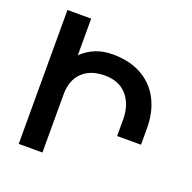

<svg xmlns="http://www.w3.org/2000/svg" viewBox="-132 -889 1018 1020"><g transform="rotate(20 376.5 -378.5)"><path d="M691 -310V-218H556V-310Q556 -395 511.5 -446.5Q467 -498 386 -498Q305 -498 259 -453.5Q213 -409 213 -328V0H79V-757H213V-550Q284 -618 386 -618Q483 -618 551.5 -579.5Q620 -541 655.5 -471.5Q691 -402 691 -310Z"/></g></svg>

Font: Montserrat arm2 Medium
Style: Regular
Weight: 500
Designer: Julieta Ulanovsky
Foundry: Julieta Ulanovsky
Version: Version 6.000